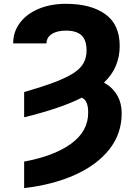

<svg xmlns="http://www.w3.org/2000/svg" viewBox="-20 -757 695 990"><path d="M104.5 -152.3V-282.2Q199.2 -309.6 261.5 -333.3Q323.7 -356.9 359.9 -380.6Q396 -404.3 411.1 -432.4Q426.3 -460.4 426.3 -497.1Q426.3 -550.8 400.1 -575Q374 -599.1 320.3 -599.1Q273.9 -599.1 246.8 -581.3Q219.7 -563.5 219.7 -533.2H47.9Q47.9 -593.3 82.8 -639.4Q117.7 -685.5 179.2 -711.4Q240.7 -737.3 320.3 -737.3Q448.2 -737.3 522.7 -684.1Q597.2 -630.9 597.2 -520.5Q597.2 -465.3 577.6 -418.2Q558.1 -371.1 516.1 -331.1Q559.1 -307.6 583.3 -267.1Q607.4 -226.6 607.4 -171.9Q607.4 -67.9 544.2 12.5Q481 92.8 367.9 144Q254.9 195.3 104.5 212.9V76.2Q259.8 47.4 347.4 -16.6Q435.1 -80.6 434.6 -176.3Q435.1 -238.8 401.9 -253.4Q292 -197.8 104.5 -152.3Z"/></svg>

Font: Inter Tight ExtraBold
Style: Regular
Weight: 800
Designer: Rasmus Andersson
Foundry: rsms
Version: Version 3.004; ttfautohint (v1.8.4.7-5d5b)